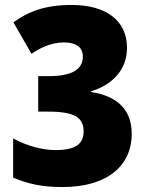

<svg xmlns="http://www.w3.org/2000/svg" viewBox="-20 -744 593 774"><path d="M492 -551C492 -662 407 -724 269 -724C160 -724 94 -697 34 -654L107 -527C135 -547 184 -573 237 -573C285 -573 314 -555 314 -516C314 -467 275 -437 176 -437H134V-294H175C286 -294 317 -267 317 -214C317 -166 288 -139 204 -139C154 -139 91 -154 33 -186V-28C95 -2 150 10 232 10C419 10 511 -81 511 -204C511 -302 453 -357 347 -373V-376C430 -401 492 -460 492 -551Z"/></svg>

Font: Noto Sans Thai Looped SemiCondensed Black
Style: Regular
Weight: 900
Width: 4
Designer: Sasikarn Vongin, Ben Mitchell
Foundry: The Fontpad Ltd
Version: Version 1.001